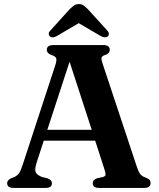

<svg xmlns="http://www.w3.org/2000/svg" viewBox="-20 -921 780 941"><path d="M234.5 -23.5Q234.5 0 203.5 0H46.5Q15 0 15 -23.5Q15 -38 35 -47.5L51.5 -54Q66.5 -61.5 74.2 -73.2Q82 -85 92 -116L251.5 -603Q258.5 -625 255.5 -634.8Q252.5 -644.5 235 -650.5Q209.5 -658.5 209.5 -677Q209.5 -700 241 -700H487Q518 -700 518 -677Q518 -658.5 494 -651Q480.5 -646.5 478 -639Q475.5 -631.5 481 -615L650 -105.5Q658 -80.5 667 -68.5Q676 -56.5 693 -51Q707.5 -45.5 712.8 -39.2Q718 -33 718 -23.5Q718 0 686.5 0H466Q434.5 0 434.5 -23.5Q434.5 -40 456.5 -47.5L485 -53.5Q498 -58 497.5 -66.8Q497 -75.5 490.5 -95.5L446.5 -231.5H194.5L159.5 -124Q149.5 -92.5 154.5 -78.2Q159.5 -64 186 -53.5L213 -47Q234.5 -39 234.5 -23.5ZM212 -285H429.5L321 -618.5ZM259.5 -745Q237.5 -732 224.5 -742.5Q219.5 -746.5 218.8 -754.5Q218 -762.5 227 -771.5L320.5 -875Q332.5 -886.5 342.2 -893.8Q352 -901 366.5 -901Q381 -901 390.5 -893.8Q400 -886.5 411.5 -875L505.5 -771.5Q514 -762.5 513.5 -754.5Q513 -746.5 508 -742.5Q495 -732.5 472.5 -745L366 -807.5Z"/></svg>

Font: Fraunces 9pt SemiBold
Style: Regular
Weight: 600
Version: Version 1.000;[b76b70a41]